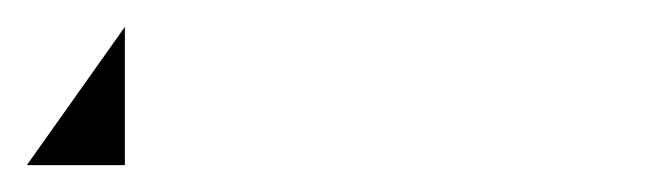

<svg xmlns="http://www.w3.org/2000/svg" viewBox="-93 -20 490 143"><path d="M0 0V103H-73ZM-43 103Z"/></svg>

Font: Proton
Style: Lit
Weight: 500
Version: Version 1.017